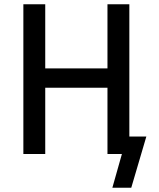

<svg xmlns="http://www.w3.org/2000/svg" viewBox="-20 -725 750 904"><path d="M509 159 554 0H488V-82H669L598 159ZM90 0V-705H193V-403H486V-705H589V0H486V-312H193V0Z"/></svg>

Font: Nunito Sans 7pt Condensed SemiBold
Style: Regular
Weight: 600
Width: 3
Designer: Vernon Adams
Foundry: Vernon Adams
Version: Version 3.101;gftools[0.9.27]